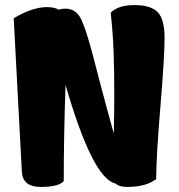

<svg xmlns="http://www.w3.org/2000/svg" viewBox="-20 -737 705 756"><path d="M416 -687Q445 -717 509.5 -717Q574 -717 601 -689Q628 -661 628 -587.5Q628 -514 611.5 -316Q595 -118 595 -32Q555 -1 482 -1Q448 -1 436 -14Q345 -32 238 -403Q231 -195 231 -24Q212 -1 140.5 -1Q69 -1 66 -61L34 -665Q107 -709 165 -709Q194 -709 211 -699Q225 -703 237 -703Q280 -703 300 -660.5Q320 -618 347 -514Q374 -410 381.5 -382.5Q389 -355 402 -306Q415 -257 428 -211Q430 -298 430 -363Q430 -544 421 -634Z"/></svg>

Font: Chela One
Style: Regular
Weight: 400
Designer: Miguel Hernandez
Foundry: LatinoType
Version: Version 1.001